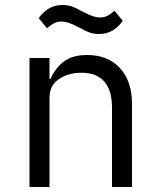

<svg xmlns="http://www.w3.org/2000/svg" viewBox="-20 -748 640 768"><path d="M98 0V-516H178V-432H182Q201 -476 235.5 -502Q270 -528 329 -528Q411 -528 459.5 -476Q508 -424 508 -331V0H428V-317Q428 -387 397 -422Q366 -457 306 -457Q253 -457 215.5 -431.5Q178 -406 178 -358V0ZM303 -635 296 -638 292 -640Q270 -652 254 -657Q238 -662 226 -662Q211 -662 197.5 -655.5Q184 -649 168 -635L135 -675Q150 -698 174 -713Q198 -728 230 -728Q251 -728 268 -722Q285 -716 303 -705L310 -702L314 -700Q336 -688 352 -683Q368 -678 380 -678Q396 -678 409 -684.5Q422 -691 438 -705L471 -665Q456 -642 432 -627Q408 -612 376 -612Q355 -612 338 -618Q321 -624 303 -635Z"/></svg>

Font: iA Writer Duo V
Style: Regular
Weight: 400
Designer: Mike Abbink, Paul van der Laan, Pieter van Rosmalen, Oliver Reichenstein
Foundry: Information Architects Inc.
Version: Version 2.000